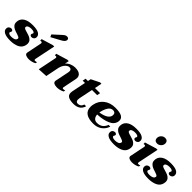

<svg xmlns="http://www.w3.org/2000/svg" viewBox="288 -2121 3480 3480"><g transform="rotate(45 2028.0 -381.5)"><path d="M12 -91Q12 -126 32 -144Q52 -162 78 -162Q96 -162 108.5 -153.5Q121 -145 121 -130Q121 -118 113 -108Q106 -99 106 -88Q106 -73 126 -63.5Q146 -54 184 -54Q227 -54 256.5 -67.5Q286 -81 292 -110Q296 -130 276 -141.5Q256 -153 212 -167Q165 -181 134.5 -195.5Q104 -210 81.5 -236.5Q59 -263 59 -305Q59 -322 62 -340Q75 -405 137 -442.5Q199 -480 311 -480Q417 -480 466 -452Q515 -424 515 -378Q515 -344 494.5 -326Q474 -308 448 -308Q431 -308 418.5 -317Q406 -326 406 -341Q406 -353 412 -361.5Q418 -370 420 -377Q423 -394 402 -404.5Q381 -415 339 -415Q296 -415 269 -401Q242 -387 242 -360Q242 -342 262.5 -332Q283 -322 325 -311Q375 -297 406 -283.5Q437 -270 460 -243.5Q483 -217 483 -174Q483 -155 479 -138Q462 -59 390 -24.5Q318 10 219 10Q112 10 62 -18Q12 -46 12 -91Z M666 -597 815 -733Q825 -744 847.5 -759Q870 -774 894 -774Q919 -774 931 -762.5Q943 -751 943 -733Q943 -708 925 -688.5Q907 -669 871 -649L689 -550ZM590 -48Q590 -52 592 -62L649 -344Q650 -348 650 -355Q650 -379 624 -379Q623 -379 604 -375L602 -413L823 -480H859L778 -86Q776 -74 776 -71Q776 -50 797 -50Q806 -50 819 -53Q832 -56 840 -58L833 -27Q807 -10 768.5 0Q730 10 693 10Q652 10 621 -3.5Q590 -17 590 -48Z M1563 -57 1557 -26Q1531 -9 1492.5 1Q1454 11 1417 11Q1375 11 1344.5 -2.5Q1314 -16 1314 -48Q1314 -56 1315 -61L1369 -325Q1373 -349 1373 -357Q1373 -411 1318 -411Q1298 -411 1272.5 -395.5Q1247 -380 1224 -347Q1201 -314 1188 -264L1135 0L952 10L1024 -343L1026 -355Q1026 -368 1018 -373.5Q1010 -379 999 -379Q998 -379 979 -375L978 -413L1196 -479H1232L1216 -398Q1248 -438 1298.5 -459Q1349 -480 1397 -480Q1477 -480 1516.5 -451Q1556 -422 1556 -371Q1556 -357 1553 -340L1501 -85Q1499 -73 1499 -71Q1499 -49 1520 -49Q1529 -49 1542.5 -52.5Q1556 -56 1563 -57Z M1989 -123H2034Q1997 10 1837 10Q1755 10 1708 -14.5Q1661 -39 1661 -100Q1661 -118 1665 -137L1720 -407H1661L1674 -470H1733L1745 -528L1906 -608H1941L1913 -470H2044L2032 -407H1900L1845 -138Q1842 -126 1842 -105Q1842 -48 1895 -48Q1926 -48 1951 -65.5Q1976 -83 1989 -123Z M2280 -159Q2283 -108 2309.5 -78Q2336 -48 2384 -48Q2447 -48 2490.5 -77Q2534 -106 2560 -172H2604Q2580 -92 2512.5 -41Q2445 10 2345 10Q2222 10 2159 -35.5Q2096 -81 2096 -172Q2096 -203 2103 -235Q2125 -346 2212 -413Q2299 -480 2430 -480Q2543 -480 2594 -451.5Q2645 -423 2645 -368Q2645 -354 2642 -337Q2624 -249 2523 -207.5Q2422 -166 2280 -159ZM2492 -363Q2492 -416 2430 -419Q2373 -419 2337.5 -363.5Q2302 -308 2287 -234Q2285 -227 2283 -213Q2470 -244 2490 -336Q2492 -346 2492 -363Z M2670 -91Q2670 -126 2690 -144Q2710 -162 2736 -162Q2754 -162 2766.5 -153.5Q2779 -145 2779 -130Q2779 -118 2771 -108Q2764 -99 2764 -88Q2764 -73 2784 -63.5Q2804 -54 2842 -54Q2885 -54 2914.5 -67.5Q2944 -81 2950 -110Q2954 -130 2934 -141.5Q2914 -153 2870 -167Q2823 -181 2792.5 -195.5Q2762 -210 2739.5 -236.5Q2717 -263 2717 -305Q2717 -322 2720 -340Q2733 -405 2795 -442.5Q2857 -480 2969 -480Q3075 -480 3124 -452Q3173 -424 3173 -378Q3173 -344 3152.5 -326Q3132 -308 3106 -308Q3089 -308 3076.5 -317Q3064 -326 3064 -341Q3064 -353 3070 -361.5Q3076 -370 3078 -377Q3081 -394 3060 -404.5Q3039 -415 2997 -415Q2954 -415 2927 -401Q2900 -387 2900 -360Q2900 -342 2920.5 -332Q2941 -322 2983 -311Q3033 -297 3064 -283.5Q3095 -270 3118 -243.5Q3141 -217 3141 -174Q3141 -155 3137 -138Q3120 -59 3048 -24.5Q2976 10 2877 10Q2770 10 2720 -18Q2670 -46 2670 -91Z M3347 -622Q3347 -667 3378.5 -699Q3410 -731 3454 -731Q3487 -731 3506.5 -712Q3526 -693 3526 -663Q3526 -618 3494 -586Q3462 -554 3418 -554Q3385 -554 3366 -573Q3347 -592 3347 -622ZM3238 -48Q3238 -52 3240 -62L3298 -344Q3299 -348 3299 -355Q3299 -368 3291.5 -373.5Q3284 -379 3273 -379Q3270 -379 3253 -375L3251 -413L3472 -480H3507L3426 -86L3425 -71Q3425 -50 3446 -50Q3454 -50 3467.5 -53.5Q3481 -57 3488 -58L3481 -27Q3456 -10 3417 0Q3378 10 3341 10Q3300 10 3269 -3.5Q3238 -17 3238 -48Z M3552 -91Q3552 -126 3572 -144Q3592 -162 3618 -162Q3636 -162 3648.5 -153.5Q3661 -145 3661 -130Q3661 -118 3653 -108Q3646 -99 3646 -88Q3646 -73 3666 -63.5Q3686 -54 3724 -54Q3767 -54 3796.5 -67.5Q3826 -81 3832 -110Q3836 -130 3816 -141.5Q3796 -153 3752 -167Q3705 -181 3674.5 -195.5Q3644 -210 3621.5 -236.5Q3599 -263 3599 -305Q3599 -322 3602 -340Q3615 -405 3677 -442.5Q3739 -480 3851 -480Q3957 -480 4006 -452Q4055 -424 4055 -378Q4055 -344 4034.5 -326Q4014 -308 3988 -308Q3971 -308 3958.5 -317Q3946 -326 3946 -341Q3946 -353 3952 -361.5Q3958 -370 3960 -377Q3963 -394 3942 -404.5Q3921 -415 3879 -415Q3836 -415 3809 -401Q3782 -387 3782 -360Q3782 -342 3802.5 -332Q3823 -322 3865 -311Q3915 -297 3946 -283.5Q3977 -270 4000 -243.5Q4023 -217 4023 -174Q4023 -155 4019 -138Q4002 -59 3930 -24.5Q3858 10 3759 10Q3652 10 3602 -18Q3552 -46 3552 -91Z"/></g></svg>

Font: Taviraj ExtraBold
Style: Italic
Weight: 800
Italic angle: -12°
Designer: Katatrad Team
Foundry: CadsonDemak
Version: Version 1.001